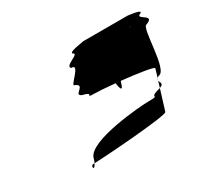

<svg xmlns="http://www.w3.org/2000/svg" viewBox="-95 -819 764 709"><g transform="rotate(-30 287.0 -465.0)"><path d="M216 -552C254 -535 188 -520 220 -507C271 -495 218 -489 260 -489C275 -489 307 -487 349 -483C353 -457 358 -442 367 -472L370 -481C437 -474 504 -464 504 -458L493 -421C495 -423 496 -425 500 -427C542 -427 533 -614 557 -614C605 -632 535 -646 552 -658C586 -671 506 -677 514 -677H317C342 -677 258 -671 266 -658C293 -646 217 -632 235 -614C278 -614 192 -552 216 -552ZM130 -266C114 -266 120 -236 134 -266ZM134 -266C137 -271 139 -277 141 -285C160 -348 393 -364 418 -364C477 -364 427 -370 468 -382C473 -383 479 -385 482 -386L455 -299C447 -286 181 -267 134 -266ZM495 -636C497 -637 500 -637 502 -637C508 -637 504 -637 495 -636ZM482 -386C505 -394 491 -403 490 -413ZM490 -413C490 -416 491 -418 493 -421Z"/></g></svg>

Font: bitstorm
Style: extobl
Weight: 400
Version: Version 0.2